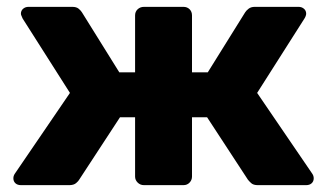

<svg xmlns="http://www.w3.org/2000/svg" viewBox="-20 -540 954 560"><path d="M41 0Q31 0 25 -5.5Q19 -11 19 -20Q19 -27 23 -33L184 -269L46 -486Q45 -489 43 -493Q41 -497 41 -500Q41 -509 47.5 -514.5Q54 -520 63 -520H191Q203 -520 209.5 -514.5Q216 -509 219 -504L328 -329H374V-495Q374 -506 381.5 -513Q389 -520 400 -520H515Q526 -520 533 -513Q540 -506 540 -495V-329H586L695 -504Q698 -509 705 -514.5Q712 -520 723 -520H851Q860 -520 866.5 -514.5Q873 -509 873 -500Q873 -497 871.5 -493Q870 -489 868 -486L730 -269L891 -33Q895 -27 895 -20Q895 -11 889 -5.5Q883 0 873 0H732Q719 0 712.5 -6Q706 -12 703 -16L584 -198H540V-25Q540 -15 533 -7.5Q526 0 515 0H400Q389 0 381.5 -7.5Q374 -15 374 -25V-198H330L211 -16Q209 -12 202 -6Q195 0 182 0Z"/></svg>

Font: Rubik Light
Style: Bold
Weight: 700
Version: Version 2.104